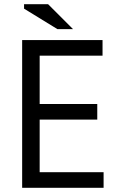

<svg xmlns="http://www.w3.org/2000/svg" viewBox="-20 -890 576 910"><path d="M85 0ZM85 -700H466V-626H168V-397H441V-323H168V-74H471V0H85ZM326 -752H252L94 -849V-870H208Z"/></svg>

Font: PT Sans
Style: Regular
Weight: 400
Designer: A.Korolkova, O.Umpeleva, V.Yefimov
Foundry: ParaType Ltd
Version: Version 2.003